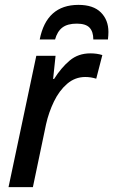

<svg xmlns="http://www.w3.org/2000/svg" viewBox="-20 -768 465 788"><path d="M15 0 129 -539H208L198 -444H202Q231 -490 266 -519.5Q301 -549 351 -549Q378 -549 400 -542L375 -445Q353 -452 330 -452Q288 -452 255.5 -424Q223 -396 201.5 -351.5Q180 -307 169 -258L115 0ZM143 -606Q171 -748 302 -748Q363 -748 394 -717Q425 -686 425 -637Q425 -623 423 -606H363Q363 -638 347.5 -654.5Q332 -671 295 -671Q257 -671 236 -655Q215 -639 206 -606Z"/></svg>

Font: Noto Sans SemiCondensed Medium
Style: Italic
Weight: 500
Width: 4
Italic angle: -12°
Designer: Monotype Design Team
Foundry: Monotype Imaging Inc.
Version: Version 2.013; ttfautohint (v1.8.4.7-5d5b)